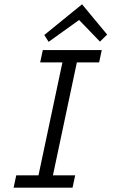

<svg xmlns="http://www.w3.org/2000/svg" viewBox="-20 -869 586 889"><path d="M315.9 0H43L55.2 -57.1H158.2L269 -580.1H166L178.2 -637.2H451.2L439 -580.1H335.9L225.1 -57.1H328.1ZM476.1 -709 442.9 -676.3 346.2 -776.4 205.1 -675.3 185.1 -707 359.9 -849.1Z"/></svg>

Font: Anonymous Pro
Style: Italic
Weight: 400
Italic angle: -12°
Monospace: yes
Designer: Mark Simonson
Version: Version 1.003